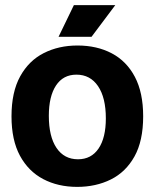

<svg xmlns="http://www.w3.org/2000/svg" viewBox="-20 -717 605 751"><path d="M282 14Q207 14 149 -16.5Q91 -47 58 -108Q25 -169 25 -262Q25 -357 59 -418.5Q93 -480 151.5 -509.5Q210 -539 283 -539Q359 -539 417 -508.5Q475 -478 507.5 -416.5Q540 -355 540 -262Q540 -166 506 -105Q472 -44 413.5 -15Q355 14 282 14ZM285 -94Q337 -94 365.5 -136Q394 -178 394 -254Q394 -335 363.5 -380Q333 -425 279 -425Q227 -425 199 -382.5Q171 -340 171 -264Q171 -183 201 -138.5Q231 -94 285 -94ZM338 -573H209L269 -697H431Z"/></svg>

Font: Bricolage Grotesque 48pt Bricolage Grotesque 48pt Regular
Style: Bold
Weight: 700
Designer: Mathieu Triay
Foundry: Atelier Triay
Version: Version 1.000; ttfautohint (v1.8.4.7-5d5b);gftools[0.9.32]